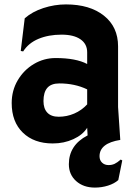

<svg xmlns="http://www.w3.org/2000/svg" viewBox="-20 -634 613 870"><path d="M534 93 516 182Q498 198 469.5 207Q441 216 410 216Q358 216 325 186.5Q292 157 292 110Q292 24 376 -20H377L375 -55Q355 -23 312.5 -3.5Q270 16 219 16Q134 16 83.5 -33Q33 -82 33 -167Q33 -224 60.5 -270.5Q88 -317 133.5 -344Q179 -371 232 -371Q324 -371 375 -344V-397Q375 -435 344.5 -456Q314 -477 259 -477Q200 -477 154.5 -458Q109 -439 85 -401L74 -403L92 -551Q126 -581 176.5 -597.5Q227 -614 279 -614Q387 -614 451 -563Q515 -512 515 -424V-149L525 0Q431 15 431 74Q431 92 442.5 103Q454 114 472 114Q487 114 499 108.5Q511 103 527 89ZM375 -229Q319 -256 249 -256Q212 -256 194.5 -236Q177 -216 177 -176Q177 -142 194.5 -123.5Q212 -105 246 -105Q283 -105 316.5 -119.5Q350 -134 375 -161Z"/></svg>

Font: Farro
Style: Bold
Weight: 700
Designer: Aceler Chua
Foundry: Grayscale Limited
Version: Version 1.101